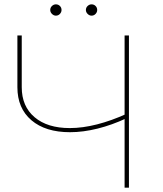

<svg xmlns="http://www.w3.org/2000/svg" viewBox="-20 -863 750 883"><path d="M302 -255Q189 -255 124.5 -310Q60 -365 60 -462V-700H80V-462Q80 -374 139 -324Q198 -274 301 -274Q360 -274 426.5 -291Q493 -308 563 -340L561 -319Q495 -288 428.5 -271.5Q362 -255 302 -255ZM553 0V-700H573V0ZM401 -791Q391 -791 383 -799Q375 -807 375 -817Q375 -828 383 -835.5Q391 -843 401 -843Q412 -843 419.5 -835.5Q427 -828 427 -817Q427 -807 419.5 -799Q412 -791 401 -791ZM237 -791Q227 -791 219 -799Q211 -807 211 -817Q211 -828 219 -835.5Q227 -843 237 -843Q248 -843 255.5 -835.5Q263 -828 263 -817Q263 -807 255.5 -799Q248 -791 237 -791Z"/></svg>

Font: Montserrat Thin
Style: Regular
Weight: 100
Designer: Julieta Ulanovsky
Foundry: Julieta Ulanovsky
Version: Version 9.000